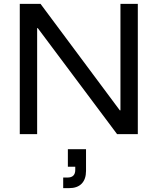

<svg xmlns="http://www.w3.org/2000/svg" viewBox="-20 -695 817 995"><path d="M694.2 0H586.7L175.8 -549.2H172.5V0H82.5V-675H190L600.8 -123.3H604.2V-675H694.2ZM307.5 280V225H330.8Q350 225 360 215Q370 205 370 185.8V169.2H331.7V78.3H425.8V190.8Q425.8 233.3 403.3 256.7Q380.8 280 337.5 280Z"/></svg>

Font: Funnel Display
Style: Regular
Weight: 400
Designer: NORD ID, Kristian Moeller
Foundry: Dicotype
Version: Version 1.000